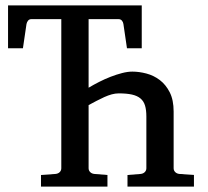

<svg xmlns="http://www.w3.org/2000/svg" viewBox="-20 -691 769 711"><path d="M452.1 0V-43L501 -46.9Q510.3 -47.9 516.1 -53.7Q522 -59.6 522 -67.9V-259.8Q522 -283.7 517.1 -300Q512.2 -316.4 500.2 -326.4Q488.3 -336.4 468.8 -340.8Q449.2 -345.2 419.9 -345.2Q407.2 -345.2 393.8 -341.6Q380.4 -337.9 366.2 -331.5Q352.1 -325.2 337.4 -317.4L308.1 -301.8V-67.9Q308.1 -59.6 314 -53.7Q319.8 -47.9 329.1 -46.9L377.9 -43V0H131.8V-43L186 -46.9Q195.3 -47.9 201.2 -53.7Q207 -59.6 207 -67.9V-620.1H96.2Q88.4 -620.1 84 -614.7Q79.6 -609.4 78.1 -602.1L64.9 -512.2H9.8V-670.9H504.9V-512.2H450.2L437 -602.1Q436 -609.4 431.4 -614.7Q426.8 -620.1 418.9 -620.1H308.1V-366.2Q326.2 -377 347.2 -387.7Q368.2 -398.4 389.6 -406.7Q411.1 -415 431.9 -420.4Q452.6 -425.8 470.2 -425.8Q495.1 -425.8 522.2 -418.7Q549.3 -411.6 571.8 -394.5Q594.2 -377.4 608.6 -349.1Q623 -320.8 623 -277.8V-67.9Q623 -59.6 628.9 -53.7Q634.8 -47.9 644 -46.9L698.2 -43V0Z"/></svg>

Font: Charis SIL Cyr
Style: Regular
Weight: 400
Foundry: SIL International
Version: Version 5.000